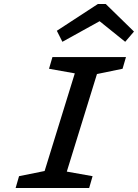

<svg xmlns="http://www.w3.org/2000/svg" viewBox="-20 -940 690 960"><path d="M264.2 -786.1 469.2 -919.9H508.8L649.9 -782.2L606 -731L478 -834L292 -731ZM75.2 -59.1 203.1 -85 354 -573.2 225.1 -596.2 242.2 -654.8H609.9L592.8 -596.2L464.8 -569.8L314 -82L442.9 -59.1L425.8 0H58.1Z"/></svg>

Font: IntelOne Mono Medium
Style: Italic
Weight: 500
Italic angle: -16°
Designer: Fred Shallcrass
Foundry: Frere-Jones Type LLC
Version: Version 1.200;hotconv 1.1.0;makeotfexe 2.6.0;FJTRelease1.2